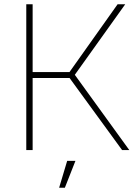

<svg xmlns="http://www.w3.org/2000/svg" viewBox="-20 -708 640 906"><path d="M104 -688H134V0H104ZM590 0H556L298 -354L535 -688H571L333 -355ZM111 -340V-368H328V-340ZM336 51 286 178H259L297 51Z"/></svg>

Font: Roundo Variable
Style: Regular
Weight: 200
Designer: Shiva Nallaperumal
Foundry: Indian Type Foundry
Version: Version 2.000